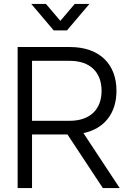

<svg xmlns="http://www.w3.org/2000/svg" viewBox="-20 -960 671 980"><path d="M139.5 -940 254 -805H322L436.5 -940H361.5L288 -853.5L214.5 -940ZM505 0H591L406 -280.5C513.5 -303.5 574.5 -382.5 574.5 -496.5C574.5 -634 487 -720 336.5 -720H70V0H143.5V-273.5H324.5ZM143.5 -649.5H336.5C438.5 -649.5 498.5 -592.5 498.5 -496.5C498.5 -401 438.5 -343.5 336.5 -343.5H143.5Z"/></svg>

Font: Vela Sans
Style: Regular
Weight: 400
Designer: Principal design: Mikhail Sharanda - project Manrope.
Design modification: Ravid Balaliev
Foundry: Mikhail Sharanda
Version: Version 1.001